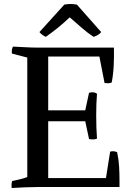

<svg xmlns="http://www.w3.org/2000/svg" viewBox="-20 -939 665 964"><path d="M222 -330V-45H512L533 -178Q545 -180 551.5 -179.5Q558 -179 568 -175Q576 -139 578 -103Q580 -67 580 -31V0H172Q144 0 105.5 1.5Q67 3 39 5Q36 -14 41 -30Q60 -34 79 -38.5Q98 -43 117 -50V-650L40 -670Q37 -689 45 -705Q72 -704 105.5 -702Q139 -700 167 -700H552Q553 -656 551 -612Q549 -568 541 -525Q531 -521 524 -521Q517 -521 505 -522L479 -655H222V-385H408L427 -473Q436 -476 447 -475.5Q458 -475 467 -468Q465 -446 464 -418Q463 -390 463 -361Q463 -329 464 -298Q465 -267 467 -243Q458 -239 447 -239Q436 -239 427 -241L408 -330ZM450 -754Q418 -775 388.5 -801Q359 -827 330 -852Q302 -825 271 -800Q240 -775 210 -754Q203 -757 194 -763Q185 -769 178 -778L303 -916Q320 -919 334 -919Q347 -919 366 -916L488 -778Q481 -769 471.5 -763.5Q462 -758 450 -754Z"/></svg>

Font: Alike
Style: Regular
Weight: 400
Designer: Sveta Sebyakina
Foundry: Cyreal (www.cyreal.org)
Version: Version 1.301; ttfautohint (v1.8.4.7-5d5b)